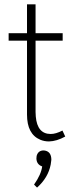

<svg xmlns="http://www.w3.org/2000/svg" viewBox="-20 -640 333 878"><path d="M278.3 -15.6 265.6 -43Q235.4 -27.3 211.9 -27.3Q150.4 -27.3 143.6 -107.4Q142.6 -118.2 142.6 -127.9V-454.1H266.6V-488.3H142.6V-620.1H103.5V-488.3H19.5V-454.1H103.5V-116.2Q103.5 -26.4 164.1 -1Q182.6 6.8 204.1 6.8Q239.3 5.9 278.3 -15.6ZM214.8 90.8Q214.8 54.7 186.5 48.8Q182.6 47.9 179.7 47.9Q154.3 47.9 147.5 73.2Q146.5 79.1 146.5 85Q147.5 112.3 172.9 121.1Q168 158.2 135.7 204.1L149.4 217.8Q200.2 172.9 211.9 112.3Q213.9 100.6 214.8 90.8Z"/></svg>

Font: Yaldevi Colombo ExtraLight
Style: Regular
Weight: 275
Designer: Sol Matas, Denzil Rajitha, Kosala Senevirathne and Pathum Egodawatta
Foundry: Mooniak
Version: Version 1.020 ; ttfautohint (v1.6)